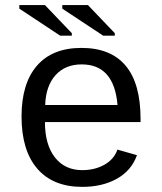

<svg xmlns="http://www.w3.org/2000/svg" viewBox="-20 -727 640 757"><path d="M157.2 -245.6Q157.2 -156.7 196.5 -106.4Q235.8 -56.2 304.2 -56.2Q354.5 -56.2 392.3 -77.9Q430.2 -99.6 442.9 -137.2L520 -115.2Q498.5 -54.7 441.2 -22.5Q383.8 9.8 304.2 9.8Q189 9.8 127 -62Q64.9 -133.8 64.9 -267.6Q64.9 -397.9 125.7 -468Q186.5 -538.1 301.3 -538.1Q416 -538.1 475.1 -468.3Q534.2 -398.4 534.2 -257.3V-245.6ZM302.2 -473.1Q236.8 -473.1 198.7 -430.4Q160.6 -387.7 158.2 -313H443.4Q429.7 -473.1 302.2 -473.1ZM386.7 -586.4 225.6 -692.9V-707H326.7L432.6 -596.2V-586.4ZM217.3 -586.4 56.2 -692.9V-707H157.2L263.2 -596.2V-586.4Z"/></svg>

Font: Liberation Mono
Style: Regular
Weight: 400
Monospace: yes
Designer: Steve Matteson
Foundry: Ascender Corporation
Version: Version 2.1.5